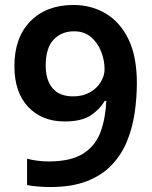

<svg xmlns="http://www.w3.org/2000/svg" viewBox="-20 -743 612 773"><path d="M531 -409Q531 -348 522 -287.5Q513 -227 491 -173.5Q469 -120 429.5 -78.5Q390 -37 329.5 -13.5Q269 10 183 10Q162 10 134.5 8Q107 6 89 2V-104Q108 -99 130.5 -96Q153 -93 175 -93Q266 -93 315.5 -125Q365 -157 385 -212Q405 -267 408 -337H402Q381 -302 344.5 -278Q308 -254 240 -254Q149 -254 93.5 -312.5Q38 -371 38 -477Q38 -592 102.5 -657.5Q167 -723 276 -723Q347 -723 405 -689Q463 -655 497 -585.5Q531 -516 531 -409ZM278 -617Q228 -617 196 -583.5Q164 -550 164 -479Q164 -421 191.5 -388Q219 -355 275 -355Q313 -355 341.5 -371Q370 -387 385.5 -412.5Q401 -438 401 -464Q401 -501 387 -536Q373 -571 346 -594Q319 -617 278 -617Z"/></svg>

Font: Noto Sans Sora Sompeng Semi
Style: Bold
Weight: 700
Designer: Monotype Design Team. David Williams.
Foundry: Monotype Imaging Inc.
Version: Version 2.101; ttfautohint (v1.8.4.7-5d5b)